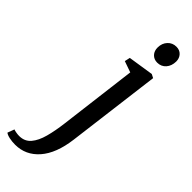

<svg xmlns="http://www.w3.org/2000/svg" viewBox="-450 -785 1063 1063"><g transform="rotate(45 82.0 -253.0)"><path d="M165 5Q149.5 126.5 93.5 190.5Q37.5 254.5 -45 254.5Q-69.5 254.5 -91.2 249.8Q-113 245 -122 237L-107 197Q-100 200 -87.2 202.2Q-74.5 204.5 -63 204.5Q-20.5 204.5 5 174.5Q30.5 144.5 44.2 93.2Q58 42 66 -22.5L123 -479.5L57.5 -502.5L64.5 -534.5L213.5 -557.5L235 -546.5ZM190 -623Q164.5 -623 148.2 -640.2Q132 -657.5 132.5 -685Q133 -718 153 -739.5Q173 -761 203.5 -761Q229.5 -761 245 -744.2Q260.5 -727.5 260.5 -702Q260 -667 240.5 -645Q221 -623 190 -623Z"/></g></svg>

Font: Merriweather Text Regular
Style: Italic
Weight: 400
Italic angle: -7.8°
Designer: Eben Sorkin
Foundry: Eben Sorkin
Version: Version 2.100; ttfautohint (v1.7.19-72a1) -l 8 -r 50 -G 200 